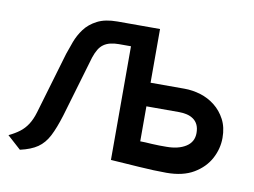

<svg xmlns="http://www.w3.org/2000/svg" viewBox="-62 -588 921 697"><g transform="rotate(10 398.0 -240.0)"><path d="M600 -302H475V-500H318Q273 -500 244 -485Q215 -470 198 -447Q181 -424 171.5 -398.5Q162 -373 155 -352L88 -125Q80 -98 68 -79.5Q56 -61 39.5 -48.5Q23 -36 0 -25L50 20Q90 11 114 -5.5Q138 -22 153.5 -52Q169 -82 184 -131L250 -355Q256 -373 263.5 -385.5Q271 -398 281.5 -405.5Q292 -413 306 -416.5Q320 -420 337 -420H382V-1Q382 -1 396.5 0Q411 1 434.5 2.5Q458 4 486 6Q514 8 540.5 9Q567 10 588 10Q649 10 688.5 -13.5Q728 -37 747.5 -73.5Q767 -110 767 -150Q767 -189 752 -217.5Q737 -246 713 -265Q689 -284 659.5 -293Q630 -302 600 -302ZM572 -83Q560 -83 546 -83Q532 -83 518.5 -84Q505 -85 494 -85.5Q483 -86 475 -86V-215H596Q610 -215 623.5 -212Q637 -209 648 -201.5Q659 -194 665 -181.5Q671 -169 671 -151Q671 -118 643.5 -100.5Q616 -83 572 -83Z"/></g></svg>

Font: Advent Pro SemiBold
Style: Regular
Weight: 600
Designer: VivaRado, Andreas Kalpakidis
Foundry: VivaRado, Andreas Kalpakidis
Version: Version 3.000